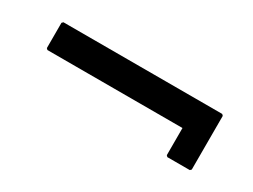

<svg xmlns="http://www.w3.org/2000/svg" viewBox="-29 -552 703 533"><g transform="rotate(30 322.5 -285.0)"><path d="M577 -195 581 -199V-371L577 -375H68L64 -371V-290L68 -286H501V-199L505 -195Z"/></g></svg>

Font: Hussar Woodtype
Style: Bd
Weight: 900
Foundry: Cannot Into Space Fonts
Version: Version 1.07